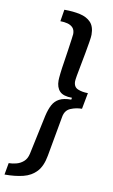

<svg xmlns="http://www.w3.org/2000/svg" viewBox="-127 -785 583 994"><g transform="rotate(10 164.5 -288.0)"><path d="M128 -735Q175 -735 211 -727Q247 -719 268 -697Q289 -675 289 -632Q289 -620 284.5 -593Q280 -566 274 -532.5Q268 -499 261.5 -466.5Q255 -434 251 -410.5Q247 -387 247 -380Q247 -350 270 -340.5Q293 -331 323 -331L307 -246Q276 -246 247.5 -234Q219 -222 213 -187L175 24Q165 80 138 109Q111 138 69 148.5Q27 159 -29 159L-18 97Q1 97 22 91.5Q43 86 59.5 71.5Q76 57 82 30L126 -177Q134 -212 146.5 -235.5Q159 -259 182 -271Q205 -283 244 -283L246 -293Q200 -293 181 -313Q162 -333 162 -369Q162 -380 165 -407Q168 -434 173.5 -467.5Q179 -501 183.5 -534Q188 -567 191.5 -590.5Q195 -614 195 -619Q195 -641 184 -652.5Q173 -664 155.5 -668.5Q138 -673 118 -673Z"/></g></svg>

Font: Archivo SemiCondensed Medium
Style: Italic
Weight: 500
Width: 4
Italic angle: -10°
Designer: Hector Gatti
Foundry: Omnibus-Type
Version: Version 2.001